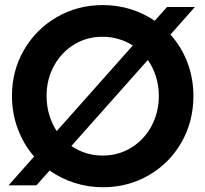

<svg xmlns="http://www.w3.org/2000/svg" viewBox="-20 -748 829 775"><path d="M180.2 -59.6 127 0H14.6L117.7 -116.2Q75.2 -165 51.8 -228Q28.3 -291 28.3 -361.3Q28.3 -462.9 76.9 -546.6Q125.5 -630.4 209.5 -679Q293.5 -727.5 394.5 -727.5Q453.1 -727.5 506.3 -711.2Q559.6 -694.8 604.5 -664.1L654.3 -719.7H766.6L668 -608.4Q712.4 -559.1 736.6 -495.4Q760.7 -431.6 760.7 -360.4Q760.7 -257.8 712.6 -173.6Q664.6 -89.4 580.8 -40.8Q497.1 7.8 395.5 7.8Q335.9 7.8 281 -9.8Q226.1 -27.3 180.2 -59.6ZM621.1 -360.4Q621.1 -401.4 609.6 -438.5Q598.1 -475.6 576.7 -505.9L268.1 -158.7Q294.9 -140.1 327.1 -130.1Q359.4 -120.1 394.5 -120.1Q458 -120.1 509.8 -151.9Q561.5 -183.6 591.3 -238.8Q621.1 -293.9 621.1 -360.4ZM209 -218.8 516.1 -564.5Q460.4 -599.6 392.6 -599.6Q330.6 -599.6 279.3 -568.4Q228 -537.1 198 -482.4Q168 -427.7 168 -360.4Q168 -320.8 178.7 -284.7Q189.5 -248.5 209 -218.8Z"/></svg>

Font: Reddit Sans Strawberry
Style: Bold
Weight: 700
Designer: Stephen Hutchings
Foundry: Reddit
Version: Version 1.013